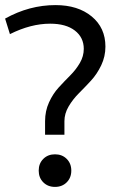

<svg xmlns="http://www.w3.org/2000/svg" viewBox="-20 -724 462 754"><path d="M157 -195V-248Q157 -288 172.5 -322Q188 -356 210.5 -380.5Q233 -405 255.5 -427.5Q278 -450 293.5 -476.5Q309 -503 309 -532Q309 -577 274 -604Q239 -631 177 -631Q101 -631 19 -590L0 -651Q95 -704 198 -704Q286 -704 340 -659.5Q394 -615 394 -541Q394 -502 377.5 -467.5Q361 -433 337.5 -407.5Q314 -382 290 -358Q266 -334 249.5 -306Q233 -278 233 -248V-195ZM242 -8Q224 10 196 10Q168 10 150 -8Q132 -26 132 -54Q132 -82 150 -100Q168 -118 196 -118Q224 -118 242 -100Q260 -82 260 -54Q260 -26 242 -8Z"/></svg>

Font: Cantarell
Style: Regular
Weight: 400
Designer: Dave Crossland, Nikolaus Waxweiler, Florian Fecher, Jacques Le Bailly, Eben Sorkin, Alexei Vanyashin, Alexios Zavras, Em
Version: Version 0.303